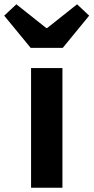

<svg xmlns="http://www.w3.org/2000/svg" viewBox="-66 -878 438 898"><path d="M79.3 0V-559.8H226V0ZM77.4 -654.2 -46.4 -804.8 10.5 -857.9 150.1 -747.1H154.9L294.5 -857.9L351.1 -804.8L227.6 -654.2Z"/></svg>

Font: Noto Sans TC Thin
Style: Regular
Weight: 100
Designer: Ryoko NISHIZUKA 西塚涼子 (kana, bopomofo & ideographs); Paul D. Hunt (Latin, Greek & Cyrillic); Sandoll Communications 산돌커뮤니
Foundry: Adobe
Version: Version 2.004-H2;hotconv 1.0.118;makeotfexe 2.5.65603